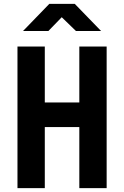

<svg xmlns="http://www.w3.org/2000/svg" viewBox="-20 -970 640 990"><path d="M70.1 0V-730H211V-441.8H389V-730H529.9V0H389V-314.8H211V0ZM98.6 -810 234.2 -950H365.6L501.4 -810H371.8L298.3 -881.2L229.3 -810Z"/></svg>

Font: JetBrains Mono
Style: Regular
Weight: 400
Monospace: yes
Designer: Philipp Nurullin, Konstantin Bulenkov
Foundry: JetBrains
Version: Version 2.305